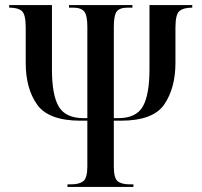

<svg xmlns="http://www.w3.org/2000/svg" viewBox="-20 -734 792 754"><path d="M245 0H504V-10H490Q458 -10 442.5 -22Q427 -34 427 -80V-260H454Q582 -260 625.5 -324.5Q669 -389 669 -487V-626Q669 -678 685 -691Q701 -704 735 -704V-714H567V-462Q567 -362 541 -316Q515 -270 444 -270H427V-629Q427 -674 438.5 -689Q450 -704 482 -704H500V-714H251V-704H267Q298 -704 310.5 -689Q323 -674 323 -629V-270H309Q238 -270 211 -315Q184 -360 184 -462V-714H16V-704Q50 -704 65.5 -691Q81 -678 81 -626V-487Q81 -386 126 -323Q171 -260 297 -260H323V-80Q323 -34 306.5 -22Q290 -10 259 -10H245Z"/></svg>

Font: Noto Serif Display Condensed Semi
Style: Regular
Weight: 600
Width: 3
Designer: Monotype Design Team
Foundry: Monotype Imaging Inc.
Version: Version 1.900